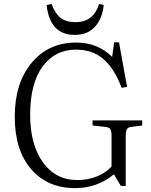

<svg xmlns="http://www.w3.org/2000/svg" viewBox="-20 -945 771 979"><path d="M360.8 -767.1Q234.4 -767.1 217.8 -918.9L243.2 -924.8Q260.3 -876.5 288.3 -854.2Q316.4 -832 365.2 -832Q457 -832 484.9 -924.8L508.8 -919.9Q502.4 -852.5 465.3 -809.8Q428.2 -767.1 360.8 -767.1ZM362.8 14.2Q222.2 14.2 138.7 -82.5Q55.2 -179.2 55.2 -350.1Q55.2 -521.5 141.4 -624.8Q227.5 -728 368.2 -728Q478.5 -728 551.8 -654.8L562 -729H586.9L627.9 -502L600.1 -497.1Q563.5 -595.7 507.3 -643.8Q451.2 -691.9 367.2 -691.9Q260.3 -691.9 197 -605.7Q133.8 -519.5 133.8 -358.9Q133.8 -208.5 198.5 -117.7Q263.2 -26.9 375 -26.9Q427.7 -26.9 473.6 -45.2Q519.5 -63.5 548.8 -96.2V-252.9Q548.8 -277.8 542.2 -287.1Q535.6 -296.4 516.1 -297.9L452.1 -305.2V-331.1H705.1V-305.2L649.9 -297.9Q633.3 -296.4 627.2 -286.6Q621.1 -276.9 621.1 -250V2.9H596.2L561 -56.2Q475.1 14.2 362.8 14.2Z"/></svg>

Font: Literata Light
Style: Regular
Weight: 300
Designer: Latin by Veronika Burian and Jose Scaglione. Greek by Irene Vlachou. Cyrillic by Vera Evstafieva.
Foundry: TypeTogether
Version: Version 3.021